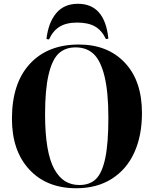

<svg xmlns="http://www.w3.org/2000/svg" viewBox="-20 -979 812 1013"><path d="M391.1 -959Q533.2 -959 551.8 -774.9L539.1 -772.9Q516.1 -819.8 480.5 -839.8Q444.8 -859.9 387.2 -859.9Q329.6 -859.9 294.2 -837.9Q258.8 -815.9 238.8 -771L225.1 -772.9Q234.9 -859.4 276.4 -909.2Q317.9 -959 391.1 -959ZM382.8 14.2Q226.1 14.2 134.5 -84.7Q43 -183.6 43 -352.1Q43 -539.6 137.2 -641.8Q231.4 -744.1 396 -744.1Q547.9 -744.1 638.4 -648.4Q729 -552.7 729 -382.8Q729 -263.7 688.7 -174.6Q648.4 -85.4 569.8 -35.6Q491.2 14.2 382.8 14.2ZM398.9 -2.9Q454.1 -2.9 486.6 -34.9Q519 -66.9 535.4 -144.8Q551.8 -222.7 551.8 -357.9Q551.8 -493.2 531.5 -576.2Q511.2 -659.2 474.1 -694.1Q437 -729 378.9 -729Q324.2 -729 289.8 -697Q255.4 -665 236.6 -586.2Q217.8 -507.3 217.8 -376Q217.8 -274.9 230.2 -202.1Q242.7 -129.4 266.8 -86.2Q291 -43 323.5 -22.9Q356 -2.9 398.9 -2.9Z"/></svg>

Font: Display Regular
Style: Bold
Weight: 700
Designer: Latin by Veronika Burian and Jose Scaglione. Greek by Irene Vlachou. Cyrillic by Vera Evstafieva.
Foundry: TypeTogether
Version: Version 3.002